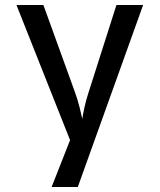

<svg xmlns="http://www.w3.org/2000/svg" viewBox="-20 -750 640 770"><path d="M187 0 261 -188 46 -730H154L280 -382Q292 -349 299.5 -318.5Q307 -288 310 -273Q312 -288 318.5 -318.5Q325 -349 336 -382L447 -730H554L292 0Z"/></svg>

Font: JetBrains Mono NL Medium
Style: Regular
Weight: 500
Monospace: yes
Designer: Philipp Nurullin, Konstantin Bulenkov
Foundry: JetBrains
Version: Version 2.305; ttfautohint (v1.8.4.7-5d5b)